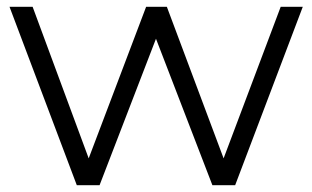

<svg xmlns="http://www.w3.org/2000/svg" viewBox="-20 -545 919 565"><path d="M206 0 8 -525H76L241 -79L410 -525H471L638 -79L806 -525H871L672 0H605L439 -431L273 0Z"/></svg>

Font: Modern
Style: Small
Weight: 400
Designer: Julieta Ulanovsky
Foundry: Julieta Ulanovsky
Version: Version 8.000